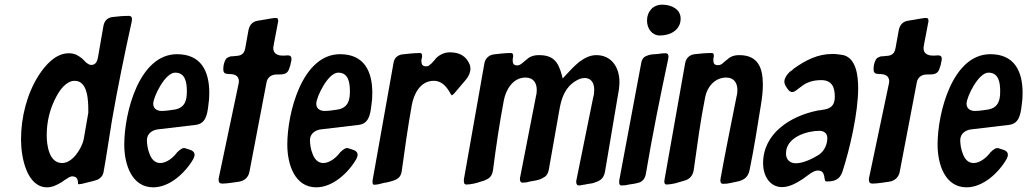

<svg xmlns="http://www.w3.org/2000/svg" viewBox="-20 -794 4398 822"><path d="M314 -8C314 -7 315 -6 316 -5C319 -5 324 -6 331 -7L347 -11C367 -16 385 -20 398 -25C411 -32 421 -41 424 -61C437 -133 447 -205 459 -277C484 -421 513 -561 544 -702C544 -706 545 -709 545 -712C545 -721 541 -726 532 -726C508 -726 484 -724 461 -721C440 -718 427 -705 423 -684L399 -546C396 -535 392 -516 371 -516C362 -516 356 -521 349 -526L331 -544C316 -555 302 -566 275 -566C218 -566 175 -516 146 -472C95 -392 70 -292 70 -197C70 -119 95 8 182 8C205 8 225 -3 244 -14C253 -21 261 -26 268 -30C272 -33 275 -35 278 -36C282 -38 286 -39 289 -39C312 -39 313 -22 314 -13ZM246 -96C190 -96 180 -172 180 -215C180 -274 194 -331 222 -382C235 -406 262 -448 300 -448C357 -448 358 -360 358 -320V-311C351 -272 345 -235 338 -196C330 -160 292 -96 246 -96Z M636 8C706 8 773 -53 808 -114C811 -121 813 -126 813 -131C813 -139 809 -145 802 -149C799 -151 794 -153 789 -154C787 -155 785 -156 783 -156L774 -159C772 -160 770 -160 767 -160C762 -160 756 -157 749 -151H748C748 -150 747 -150 747 -150L742 -145C742 -145 742 -145 741 -144H740C723 -120 694 -96 666 -96C641 -96 627 -116 620 -136C612 -155 609 -179 609 -194C609 -222 632 -237 655 -240L815 -259C859 -263 867 -299 872 -343C875 -362 876 -377 876 -396C876 -489 841 -562 738 -562C575 -562 512 -310 512 -175C512 -90 544 8 636 8ZM636 -350C636 -378 686 -483 730 -483C775 -483 780 -438 780 -403C780 -368 774 -333 728 -325L700 -321C691 -320 681 -319 672 -319C656 -319 636 -326 636 -350Z M931 -8C950 -8 983 -13 1002 -16C1026 -19 1044 -35 1048 -59L1121 -441C1125 -464 1143 -475 1163 -475C1196 -475 1212 -475 1220 -506C1223 -513 1224 -518 1225 -525C1227 -531 1228 -537 1228 -542C1228 -552 1223 -557 1212 -557C1207 -557 1203 -556 1196 -556C1189 -556 1184 -556 1177 -557C1164 -560 1150 -567 1150 -588C1150 -591 1150 -594 1151 -596C1151 -597 1151 -597 1151 -598L1152 -601C1152 -602 1152 -602 1152 -603L1170 -698C1171 -699 1171 -702 1171 -705C1171 -713 1168 -717 1162 -717C1159 -717 1156 -717 1153 -717C1151 -716 1149 -716 1148 -716L1129 -713C1128 -713 1126 -713 1124 -712L1082 -705C1061 -701 1049 -688 1044 -666L1030 -588C1025 -556 1003 -555 984 -554C981 -553 977 -553 972 -553C968 -552 964 -553 961 -550C953 -548 947 -543 944 -535C939 -525 936 -513 936 -498C936 -479 945 -478 961 -477C984 -477 1003 -471 1003 -444L1002 -440C1002 -439 1002 -439 1002 -438L917 -34C916 -32 916 -29 916 -24C916 -13 921 -8 931 -8Z M1334 8C1404 8 1471 -53 1506 -114C1509 -121 1511 -126 1511 -131C1511 -139 1507 -145 1500 -149C1497 -151 1492 -153 1487 -154C1485 -155 1483 -156 1481 -156L1472 -159C1470 -160 1468 -160 1465 -160C1460 -160 1454 -157 1447 -151H1446C1446 -150 1445 -150 1445 -150L1440 -145C1440 -145 1440 -145 1439 -144H1438C1421 -120 1392 -96 1364 -96C1339 -96 1325 -116 1318 -136C1310 -155 1307 -179 1307 -194C1307 -222 1330 -237 1353 -240L1513 -259C1557 -263 1565 -299 1570 -343C1573 -362 1574 -377 1574 -396C1574 -489 1539 -562 1436 -562C1273 -562 1210 -310 1210 -175C1210 -90 1242 8 1334 8ZM1334 -350C1334 -378 1384 -483 1428 -483C1473 -483 1478 -438 1478 -403C1478 -368 1472 -333 1426 -325L1398 -321C1389 -320 1379 -319 1370 -319C1354 -319 1334 -326 1334 -350Z M1914 -386H1915C1916 -387 1916 -387 1916 -387L1918 -388C1923 -392 1926 -395 1928 -398L1974 -452C1987 -467 1994 -484 1994 -501C1994 -505 1993 -510 1992 -515C1977 -554 1948 -570 1905 -570C1880 -570 1853 -556 1839 -535L1834 -530C1832 -527 1830 -525 1827 -522L1817 -514C1814 -511 1809 -510 1804 -510C1785 -510 1784 -523 1784 -538L1786 -545C1787 -548 1787 -552 1787 -556C1787 -563 1784 -567 1778 -567C1765 -567 1752 -566 1739 -565L1701 -561C1682 -558 1668 -545 1665 -526L1575 -21V-14C1575 -7 1577 -3 1582 -3C1586 -3 1592 -4 1600 -5L1620 -10C1623 -11 1627 -12 1631 -12L1648 -16C1657 -18 1665 -21 1673 -24C1688 -31 1697 -41 1700 -62C1713 -157 1726 -249 1743 -344C1751 -389 1778 -448 1837 -448C1874 -448 1894 -420 1910 -391C1911 -390 1912 -388 1914 -386Z M2389 -458 2385 -474C2369 -531 2348 -558 2287 -558C2260 -558 2245 -549 2233 -538C2226 -532 2220 -527 2215 -523C2210 -519 2203 -514 2195 -514C2175 -514 2175 -526 2175 -541C2175 -542 2175 -542 2175 -543L2176 -545C2176 -546 2176 -546 2176 -547C2177 -550 2177 -553 2177 -556C2177 -563 2174 -567 2167 -567C2143 -567 2118 -564 2093 -561C2073 -558 2058 -544 2054 -524L1966 -26V-18C1966 -9 1969 -4 1976 -4C1996 -4 2021 -10 2040 -17C2049 -19 2057 -22 2064 -26C2079 -33 2088 -45 2091 -68C2104 -168 2118 -264 2137 -364C2145 -407 2174 -462 2230 -462C2265 -462 2278 -437 2278 -409C2278 -398 2277 -390 2274 -379L2207 -36C2206 -34 2206 -31 2206 -27C2206 -17 2210 -12 2217 -12C2222 -12 2226 -13 2233 -13L2249 -17C2266 -20 2287 -22 2302 -31C2317 -38 2326 -47 2330 -70L2376 -330C2385 -377 2400 -420 2444 -447C2455 -454 2468 -460 2483 -460C2515 -460 2524 -433 2524 -410C2524 -398 2523 -388 2520 -379L2448 -24C2447 -22 2447 -19 2447 -15C2447 -5 2451 0 2459 0C2462 0 2467 -1 2474 -2C2475 -3 2477 -3 2478 -3L2486 -4C2487 -5 2489 -5 2490 -5C2494 -6 2498 -7 2501 -7L2508 -8C2511 -9 2515 -9 2519 -10C2546 -19 2563 -25 2570 -58L2630 -413C2631 -424 2632 -432 2632 -443C2632 -507 2597 -558 2533 -558C2506 -558 2484 -546 2461 -530C2438 -511 2419 -491 2400 -470Z M2805 -642C2852 -642 2894 -667 2894 -714C2894 -754 2856 -774 2815 -774C2776 -774 2750 -745 2750 -706C2750 -671 2772 -642 2805 -642ZM2641 0C2652 0 2662 -1 2673 -4C2690 -6 2706 -9 2721 -14C2733 -21 2741 -29 2745 -49C2773 -216 2806 -378 2841 -543C2841 -544 2841 -544 2841 -545L2842 -550C2842 -559 2840 -566 2829 -566C2818 -566 2807 -565 2797 -563C2788 -562 2779 -562 2771 -561C2762 -560 2755 -558 2749 -555C2737 -551 2728 -542 2725 -523L2631 -21V-13C2631 -4 2634 0 2641 0Z M2835 -4C2844 -4 2855 -6 2870 -9C2885 -13 2897 -17 2908 -20C2932 -26 2946 -41 2950 -66C2965 -171 2978 -274 2999 -378C3007 -421 3040 -462 3089 -462C3124 -462 3137 -437 3137 -408C3137 -397 3136 -390 3133 -379C3110 -262 3086 -147 3065 -30C3065 -29 3065 -29 3065 -28L3064 -24C3064 -15 3065 -7 3076 -7C3087 -7 3098 -8 3110 -11L3128 -15C3159 -20 3182 -31 3189 -65C3208 -158 3223 -252 3238 -347C3243 -377 3246 -405 3246 -431C3246 -503 3226 -558 3145 -558C3118 -558 3104 -549 3092 -538C3085 -533 3080 -528 3075 -524C3069 -518 3062 -515 3054 -515C3034 -515 3034 -527 3034 -542C3034 -543 3034 -543 3034 -544L3035 -546C3035 -547 3035 -547 3035 -548C3036 -550 3036 -553 3036 -557C3036 -564 3033 -567 3027 -567C3003 -567 2978 -565 2954 -562C2931 -559 2917 -545 2913 -522L2825 -25C2825 -24 2825 -24 2825 -23L2824 -19C2824 -11 2825 -4 2835 -4Z M3328 7C3360 7 3389 -10 3416 -27C3442 -45 3461 -64 3482 -64C3493 -64 3500 -60 3504 -53C3506 -50 3507 -46 3508 -42C3509 -41 3509 -40 3509 -39V-36C3509 -35 3509 -34 3510 -33C3510 -32 3510 -32 3510 -31L3511 -27C3511 -26 3511 -26 3511 -25C3513 -22 3511 -17 3520 -17C3553 -17 3575 -26 3586 -57C3618 -154 3654 -311 3654 -416C3654 -472 3645 -544 3591 -558C3574 -561 3559 -563 3544 -563C3480 -563 3429 -536 3378 -500L3371 -493L3366 -490C3353 -481 3338 -460 3338 -445C3338 -436 3342 -427 3350 -416C3357 -405 3364 -400 3371 -400C3376 -400 3382 -402 3387 -406C3394 -411 3402 -417 3411 -424C3430 -439 3456 -451 3496 -451C3544 -451 3554 -417 3554 -380C3554 -352 3545 -333 3514 -326L3491 -322C3486 -322 3482 -321 3477 -320C3362 -296 3247 -222 3247 -95C3247 -42 3275 7 3328 7ZM3345 -137C3345 -209 3439 -234 3488 -234C3504 -234 3522 -226 3522 -203C3522 -176 3509 -146 3485 -131C3462 -116 3419 -95 3388 -95C3363 -95 3345 -109 3345 -137Z M3715 -8C3734 -8 3767 -13 3786 -16C3810 -19 3828 -35 3832 -59L3905 -441C3909 -464 3927 -475 3947 -475C3980 -475 3996 -475 4004 -506C4007 -513 4008 -518 4009 -525C4011 -531 4012 -537 4012 -542C4012 -552 4007 -557 3996 -557C3991 -557 3987 -556 3980 -556C3973 -556 3968 -556 3961 -557C3948 -560 3934 -567 3934 -588C3934 -591 3934 -594 3935 -596C3935 -597 3935 -597 3935 -598L3936 -601C3936 -602 3936 -602 3936 -603L3954 -698C3955 -699 3955 -702 3955 -705C3955 -713 3952 -717 3946 -717C3943 -717 3940 -717 3937 -717C3935 -716 3933 -716 3932 -716L3913 -713C3912 -713 3910 -713 3908 -712L3866 -705C3845 -701 3833 -688 3828 -666L3814 -588C3809 -556 3787 -555 3768 -554C3765 -553 3761 -553 3756 -553C3752 -552 3748 -553 3745 -550C3737 -548 3731 -543 3728 -535C3723 -525 3720 -513 3720 -498C3720 -479 3729 -478 3745 -477C3768 -477 3787 -471 3787 -444L3786 -440C3786 -439 3786 -439 3786 -438L3701 -34C3700 -32 3700 -29 3700 -24C3700 -13 3705 -8 3715 -8Z M4118 8C4188 8 4255 -53 4290 -114C4293 -121 4295 -126 4295 -131C4295 -139 4291 -145 4284 -149C4281 -151 4276 -153 4271 -154C4269 -155 4267 -156 4265 -156L4256 -159C4254 -160 4252 -160 4249 -160C4244 -160 4238 -157 4231 -151H4230C4230 -150 4229 -150 4229 -150L4224 -145C4224 -145 4224 -145 4223 -144H4222C4205 -120 4176 -96 4148 -96C4123 -96 4109 -116 4102 -136C4094 -155 4091 -179 4091 -194C4091 -222 4114 -237 4137 -240L4297 -259C4341 -263 4349 -299 4354 -343C4357 -362 4358 -377 4358 -396C4358 -489 4323 -562 4220 -562C4057 -562 3994 -310 3994 -175C3994 -90 4026 8 4118 8ZM4118 -350C4118 -378 4168 -483 4212 -483C4257 -483 4262 -438 4262 -403C4262 -368 4256 -333 4210 -325L4182 -321C4173 -320 4163 -319 4154 -319C4138 -319 4118 -326 4118 -350Z"/></svg>

Font: Bangerz
Style: Regular
Weight: 400
Designer: vernon adams
Foundry: Vernon Adams
Version: Version 2.10;December 28, 2023;FontCreator 13.0.0.2683 64-bi